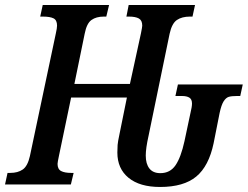

<svg xmlns="http://www.w3.org/2000/svg" viewBox="-38 -734 986 764"><path d="M429 -127Q429 -145 430 -157.5Q431 -170 437 -198L467 -346H245L197 -116Q191 -88 191 -82Q191 -61 205 -53.5Q219 -46 245 -46H255L244 0H-18L-8 -46H3Q33 -46 52.5 -59.5Q72 -73 81 -113L184 -600Q189 -622 189 -632Q189 -654 175 -661Q161 -668 132 -668H122L132 -714H396L385 -668H375Q345 -668 326 -654.5Q307 -641 299 -600L258 -400H479L523 -602Q528 -627 528 -632Q528 -653 514.5 -660.5Q501 -668 475 -668H465L474 -714H738L728 -668H718Q686 -668 666 -654.5Q646 -641 637 -600L553 -193Q542 -144 542 -115Q542 -82 556.5 -63.5Q571 -45 600 -45Q639 -45 660.5 -76.5Q682 -108 696 -172L720 -285Q726 -309 726 -322Q726 -339 715.5 -345.5Q705 -352 686 -352H660L670 -398H928L918 -352H905Q883 -352 872 -348.5Q861 -345 852 -331Q843 -317 836 -285L812 -164Q793 -73 743 -31.5Q693 10 599 10Q518 10 473.5 -26.5Q429 -63 429 -127Z"/></svg>

Font: Noto Serif CondSemiBold
Style: Italic
Weight: 600
Width: 3
Italic angle: -12°
Designer: Monotype Design Team
Foundry: Monotype Imaging Inc.
Version: Version 1.001